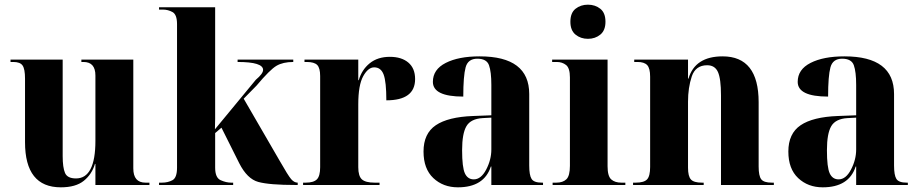

<svg xmlns="http://www.w3.org/2000/svg" viewBox="-20 -791 3929 821"><path d="M240 10Q304 10 338.5 -18Q373 -46 386 -90H388V0H619V-10H602Q550 -10 550 -71V-536H328V-526H337Q388 -526 388 -468V-189Q388 -28 305 -28Q268 -28 258 -51.5Q248 -75 248 -124V-536H25V-526H37Q66 -526 76.5 -511Q87 -496 87 -455V-183Q87 10 240 10Z M977 -10H968Q947 -10 923.5 -20.5Q900 -31 900 -74V-222L927 -245L1003 -93Q1037 -26 1084.5 -13Q1132 0 1244 0H1253V-10Q1238 -10 1225 -25Q1212 -40 1175 -105L1022 -369L1077 -425Q1134 -493 1162 -509.5Q1190 -526 1234 -526V-536H996V-526Q1105 -526 1105 -492Q1105 -476 1074 -450L899 -238Q900 -265 900 -283.5Q900 -302 900 -329V-760H660V-750H677Q698 -750 717.5 -739.5Q737 -729 737 -688V-74Q737 -31 717.5 -20.5Q698 -10 673 -10H660V0H977Z M1276 0H1603V-10H1582Q1543 -10 1527.5 -24Q1512 -38 1512 -76V-345Q1512 -427 1533 -465Q1554 -503 1580 -503Q1609 -503 1620.5 -472Q1632 -441 1632 -362Q1755 -362 1755 -453Q1755 -499 1726 -523.5Q1697 -548 1647 -548Q1595 -548 1561 -520.5Q1527 -493 1514 -448H1512V-536H1282V-526H1291Q1324 -526 1336.5 -513Q1349 -500 1349 -466V-76Q1349 -38 1335 -24Q1321 -10 1287 -10H1276Z M1938 10Q2050 10 2079 -79H2081V0H2302V-10H2297Q2263 -10 2253 -26Q2243 -42 2243 -83V-389Q2243 -550 2031 -550Q1941 -550 1886 -522Q1831 -494 1831 -441Q1831 -378 1961 -378Q1961 -466 1971 -503Q1981 -540 2021 -540Q2061 -540 2071 -512Q2081 -484 2081 -428V-298L2003 -295Q1896 -291 1843.5 -255.5Q1791 -220 1791 -143Q1791 -69 1833 -29.5Q1875 10 1938 10ZM2006 -24Q1980 -24 1968 -49.5Q1956 -75 1956 -149Q1956 -220 1974.5 -251.5Q1993 -283 2044 -286L2081 -288V-152Q2081 -108 2059 -66Q2037 -24 2006 -24Z M2494 -625Q2525 -625 2547 -643Q2569 -661 2569 -698Q2569 -736 2547 -753.5Q2525 -771 2494 -771Q2463 -771 2441 -753.5Q2419 -736 2419 -698Q2419 -661 2441 -643Q2463 -625 2494 -625ZM2343 0H2654V-10H2637Q2609 -10 2593.5 -24Q2578 -38 2578 -80V-536H2341V-526H2361Q2384 -526 2400.5 -513Q2417 -500 2417 -460V-82Q2417 -39 2402 -24.5Q2387 -10 2359 -10H2343Z M2687 0H2989V-10H2981Q2947 -10 2934.5 -23.5Q2922 -37 2922 -74V-356Q2922 -416 2938 -464Q2954 -512 3004 -512Q3037 -512 3050 -483Q3063 -454 3063 -383V0H3289V-10H3280Q3246 -10 3235 -24.5Q3224 -39 3224 -79V-354Q3224 -550 3070 -550Q2952 -550 2924 -455H2922V-536H2692V-526H2706Q2735 -526 2747.5 -512.5Q2760 -499 2760 -463V-77Q2760 -38 2747 -24Q2734 -10 2698 -10H2687Z M3498 10Q3610 10 3639 -79H3641V0H3862V-10H3857Q3823 -10 3813 -26Q3803 -42 3803 -83V-389Q3803 -550 3591 -550Q3501 -550 3446 -522Q3391 -494 3391 -441Q3391 -378 3521 -378Q3521 -466 3531 -503Q3541 -540 3581 -540Q3621 -540 3631 -512Q3641 -484 3641 -428V-298L3563 -295Q3456 -291 3403.5 -255.5Q3351 -220 3351 -143Q3351 -69 3393 -29.5Q3435 10 3498 10ZM3566 -24Q3540 -24 3528 -49.5Q3516 -75 3516 -149Q3516 -220 3534.5 -251.5Q3553 -283 3604 -286L3641 -288V-152Q3641 -108 3619 -66Q3597 -24 3566 -24Z"/></svg>

Font: Noto Serif Display SemiCondensed Extra
Style: Regular
Weight: 800
Width: 4
Designer: Monotype Design Team
Foundry: Monotype Imaging Inc.
Version: Version 1.900